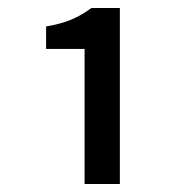

<svg xmlns="http://www.w3.org/2000/svg" viewBox="-20 -896 456 479"><path d="M191 -437H279V-876H208C175 -852 147 -839 95 -830V-774H191Z"/></svg>

Font: Noto Sans Japanese Medium
Style: Regular
Weight: 500
Designer: Ryoko NISHIZUKA (kana & ideographs); Paul D. Hunt (Latin, Greek & Cyrillic); Wenlong ZHANG (bopomofo); Sandoll Communica
Foundry: Adobe Systems Incorporated
Version: Version 1.000;PS 1;hotconv 1.0.78;makeotf.lib2.5.61930